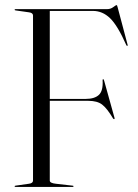

<svg xmlns="http://www.w3.org/2000/svg" viewBox="-20 -736 542 756"><path d="M401 -700Q415.5 -700 426 -708Q436.5 -716 439 -716Q440 -716 440.8 -714.8Q441.5 -713.5 443 -708L482.5 -559.5Q483.5 -555.5 481.5 -555.5Q479 -555 477.5 -558Q443 -636 413.2 -664.5Q383.5 -693 346 -693H176V-346.5H317Q352.5 -346.5 369.5 -362.5Q386.5 -378.5 384 -420Q384 -424 385.5 -424Q388.5 -425 390 -418.5L431 -271.5Q432 -267 429.5 -267Q428 -266.5 425.5 -269Q401.5 -309.5 382.2 -324.2Q363 -339 328 -339H176V-25Q176 -15 200 -12.5L265.5 -5Q269.5 -5 269.5 -2.5Q269.5 0 266 0H41Q37.5 0 37.5 -2.5Q37.5 -4.5 41.5 -5L94 -12.5Q110 -14.5 110 -25V-675Q110 -685.5 94 -687.5L41.5 -695Q37.5 -695.5 37.5 -697.5Q37.5 -700 41 -700Z"/></svg>

Font: Fraunces 144pt Light
Style: Regular
Weight: 300
Version: Version 1.000;[b76b70a41]